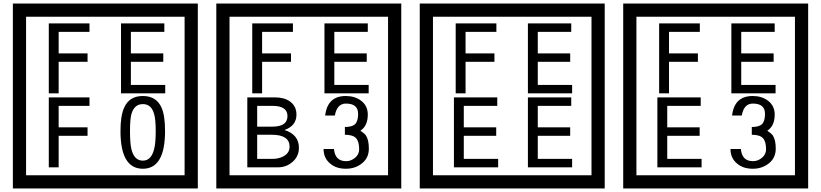

<svg xmlns="http://www.w3.org/2000/svg" viewBox="-20 -980 4660 1090"><path d="M1103 90H53V-960H1103ZM1028 15V-885H128V15ZM488 -799H313V-677H477V-629H313V-450H257V-847H488ZM918 -450H667V-847H913V-799H723V-677H907V-629H723V-498H918ZM488 -379H313V-257H477V-209H313V-30H257V-427H488ZM917 -236Q917 -22 791 -22Q664 -22 664 -236Q664 -324 685 -369Q714 -435 791 -435Q868 -435 897 -369Q917 -325 917 -236ZM864 -236Q864 -303 855 -332Q840 -389 791 -389Q742 -389 726 -332Q718 -303 718 -236Q718 -167 726 -133Q742 -68 791 -68Q839 -68 855 -134Q864 -167 864 -236Z M2258 90H1208V-960H2258ZM2183 15V-885H1283V15ZM1643 -799H1468V-677H1632V-629H1468V-450H1412V-847H1643ZM2073 -450H1822V-847H2068V-799H1878V-677H2062V-629H1878V-498H2073ZM1677 -141Q1677 -93 1641.5 -61.5Q1606 -30 1558 -30H1384V-427H1543Q1594 -427 1626 -404Q1663 -378 1663 -329Q1663 -266 1595 -242Q1677 -216 1677 -141ZM1612 -321Q1612 -379 1527 -379H1440V-261H1526Q1612 -261 1612 -321ZM1624 -147Q1624 -215 1523 -215H1440V-78H1526Q1563 -78 1590 -93Q1624 -112 1624 -147ZM2074 -136Q2074 -84 2035.5 -53Q1997 -22 1944 -22Q1889 -22 1855 -51Q1817 -82 1817 -134H1876Q1882 -65 1945 -65Q1973 -65 1996 -84.5Q2019 -104 2019 -132Q2019 -177 2001 -196Q1983 -215 1938 -215V-259Q1980 -259 1996.5 -276Q2013 -293 2013 -334Q2013 -392 1944 -392Q1893 -392 1881 -324H1826Q1839 -435 1943 -435Q1994 -435 2029 -409Q2068 -380 2068 -330Q2068 -265 2026 -238Q2050 -222 2058 -210Q2074 -185 2074 -136Z M3413 90H2363V-960H3413ZM3338 15V-885H2438V15ZM2798 -799H2623V-677H2787V-629H2623V-450H2567V-847H2798ZM3228 -450H2977V-847H3223V-799H3033V-677H3217V-629H3033V-498H3228ZM2808 -30H2557V-427H2803V-379H2613V-257H2797V-209H2613V-78H2808ZM3228 -30H2977V-427H3223V-379H3033V-257H3217V-209H3033V-78H3228Z M4568 90H3518V-960H4568ZM4493 15V-885H3593V15ZM3953 -799H3778V-677H3942V-629H3778V-450H3722V-847H3953ZM4383 -450H4132V-847H4378V-799H4188V-677H4372V-629H4188V-498H4383ZM3963 -30H3712V-427H3958V-379H3768V-257H3952V-209H3768V-78H3963ZM4384 -136Q4384 -84 4345.5 -53Q4307 -22 4254 -22Q4199 -22 4165 -51Q4127 -82 4127 -134H4186Q4192 -65 4255 -65Q4283 -65 4306 -84.5Q4329 -104 4329 -132Q4329 -177 4311 -196Q4293 -215 4248 -215V-259Q4290 -259 4306.5 -276Q4323 -293 4323 -334Q4323 -392 4254 -392Q4203 -392 4191 -324H4136Q4149 -435 4253 -435Q4304 -435 4339 -409Q4378 -380 4378 -330Q4378 -265 4336 -238Q4360 -222 4368 -210Q4384 -185 4384 -136Z"/></svg>

Font: Unicode BMP Fallback SIL
Style: Regular
Weight: 400
Foundry: NRSI, SIL International
Version: Version 5.1 Based on Unicode 5.1